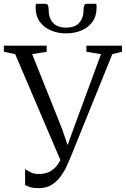

<svg xmlns="http://www.w3.org/2000/svg" viewBox="-32 -985 666 1018"><path d="M174 12.5Q144.5 12.5 129 7.5Q113.5 2.5 101 -3.5V-88.5Q114 -80 131 -71.2Q148 -62.5 174 -62.5Q207.5 -62.5 231.2 -74.8Q255 -87 272.5 -110.8Q290 -134.5 302.5 -168.5L295 -120.5L48.5 -698L-11.5 -710.5V-743H215.5V-710.5L138.5 -698L294.5 -308.5L337.5 -185L317.5 -190L360 -308.5L503.5 -698L426 -710.5V-743H614.5V-710.5L563.5 -698L342.5 -152Q334 -130.5 320.8 -102.2Q307.5 -74 288.2 -48Q269 -22 241 -4.8Q213 12.5 174 12.5ZM209 -965Q219.5 -965 222.8 -955.2Q226 -945.5 226 -931.5Q226 -890 249 -864.2Q272 -838.5 318.5 -838.5Q365 -838.5 388 -864.2Q411 -890 411 -931.5Q411 -945.5 414.2 -955.2Q417.5 -965 427.5 -965H478.5Q479.5 -960.5 479.8 -954.8Q480 -949 480 -943.5Q480 -899.5 458.2 -869.2Q436.5 -839 399.8 -823.5Q363 -808 318.5 -808Q274 -808 237.5 -823.8Q201 -839.5 179 -869.8Q157 -900 157 -943.5Q157 -949 157.5 -954.8Q158 -960.5 158.5 -965Z"/></svg>

Font: Merriweather 72pt Light
Style: Regular
Weight: 300
Version: Version 2.100